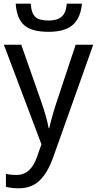

<svg xmlns="http://www.w3.org/2000/svg" viewBox="-20 -778 524 1038"><path d="M95 -536 202 -231Q234 -139 243 -85H246Q263 -157 288 -232L389 -536H484L267 74Q238 155 194.5 197.5Q151 240 81 240Q44 240 12 232V162Q38 168 68 168Q146 168 179 73L204 2L1 -536ZM242 -606Q150 -606 110 -642.5Q70 -679 65 -758H146Q150 -705 171.5 -686Q193 -667 243 -667Q289 -667 313 -687.5Q337 -708 341 -758H423Q416 -681 373.5 -643.5Q331 -606 242 -606Z"/></svg>

Font: Noto Sans Display
Style: Regular
Weight: 400
Designer: Monotype Design team
Foundry: Monotype Imaging Inc.
Version: Version 1.000